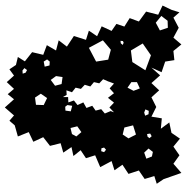

<svg xmlns="http://www.w3.org/2000/svg" viewBox="-8 -750 771 795"><g transform="rotate(-90 377.5 -352.5)"><path d="M33 -61 14 -89 46 -99 34 -139 69 -163 55 -206 93 -231 70 -264 108 -276 83 -323 132 -344 120 -382 153 -404 129 -434 166 -442 143 -476 182 -487 171 -531 207 -559 188 -600 228 -619 210 -664 256 -677 275 -699 297 -680 330 -718 364 -680 385 -706 407 -680 435 -710 462 -680 488 -699 506 -672 539 -664 521 -635 559 -605 548 -559 588 -544 566 -506 608 -495 582 -461 626 -432 610 -382 648 -370 625 -336 666 -317 647 -276 676 -256 665 -223 700 -201 686 -163 727 -133 714 -83 752 -65 734 -27 724 5 702 -20 660 2 619 -20 591 13 564 -20 526 -16 520 -54 476 -69 495 -111 463 -75 431 -111 401 -79 372 -111 332 -91 292 -111 285 -68 242 -72 268 -37 225 -28 201 7 168 -20 132 5 97 -20 59 13ZM483 -645 470 -644 474 -632 485 -626 493 -637ZM371 -593 341 -589 340 -557 369 -543 387 -569ZM529 -543 520 -557 499 -553 504 -533 520 -532ZM460 -506 444 -528 420 -510 427 -483 456 -479ZM310 -266 330 -285 350 -266 370 -291 389 -266 409 -284 429 -266 437 -287V-288L447 -311L430 -327L435 -349L417 -364L424 -387L407 -403L412 -425L393 -440L401 -463L382 -462L373 -478V-456L351 -455L359 -432L340 -417L351 -393L328 -380L337 -356L317 -342L323 -319L305 -304L315 -280ZM340 -459 333 -468 317 -467 314 -445 337 -439ZM245 -446 220 -440 210 -422 228 -401 252 -418ZM577 -370 520 -340 528 -290 569 -279 608 -312ZM161 -318 149 -319 145 -307 155 -299 164 -307ZM606 -239 596 -238 589 -230 598 -226 605 -229ZM247 -223 218 -230 202 -206 218 -175 256 -187ZM435 -194 412 -210 399 -185 409 -159 435 -171ZM566 -196 518 -190 484 -136 546 -113 595 -147ZM309 -141 296 -137 302 -123 316 -122 322 -136ZM143 -141 118 -132 127 -109 146 -105 160 -123ZM220 -129 209 -127 203 -119 211 -110 222 -116ZM681 -93 649 -76 660 -43 689 -44 709 -70Z"/></g></svg>

Font: Rubik Gemstones
Style: Regular
Weight: 400
Designer: Hubert and Fischer, NaN
Foundry: Hubert and Fischer, NaN
Version: Version 2.200